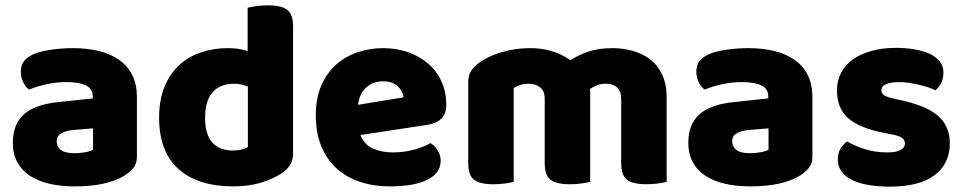

<svg xmlns="http://www.w3.org/2000/svg" viewBox="-20 -681 3602 718"><path d="M328 -121V-201L256 -195Q228 -193 210 -183Q192 -173 192 -153Q192 -133 207.5 -120.5Q223 -108 260 -108Q277 -108 297.5 -111.5Q318 -115 328 -121ZM492 -318V-94Q492 -68 477.5 -51.5Q463 -35 443 -23Q378 16 260 16Q207 16 164.5 6Q122 -4 91.5 -24Q61 -44 44.5 -75Q28 -106 28 -147Q28 -216 69 -253Q110 -290 196 -299L327 -313V-320Q327 -349 301.5 -361.5Q276 -374 228 -374Q191 -374 154.5 -366Q118 -358 89 -346Q76 -355 67 -373.5Q58 -392 58 -412Q58 -438 70.5 -453.5Q83 -469 109 -480Q138 -491 177.5 -496Q217 -501 252 -501Q306 -501 350.5 -490Q395 -479 426.5 -456.5Q458 -434 475 -399.5Q492 -365 492 -318Z M906 -490V-652Q917 -655 937.5 -658Q958 -661 982 -661Q1032 -661 1054 -644.5Q1076 -628 1076 -581V-107Q1076 -60 1032 -32Q1003 -13 957.5 1.5Q912 16 852 16Q721 16 648 -48.5Q575 -113 575 -241Q575 -307 595 -356Q615 -405 649.5 -437Q684 -469 731 -485Q778 -501 832 -501Q875 -501 906 -490ZM907 -357Q896 -362 883 -365Q870 -368 856 -368Q804 -368 775.5 -336.5Q747 -305 747 -241Q747 -178 774 -148Q801 -118 851 -118Q869 -118 884 -122Q899 -126 907 -131Z M1328 -176Q1342 -140 1375 -125.5Q1408 -111 1449 -111Q1491 -111 1529 -121.5Q1567 -132 1590 -146Q1606 -136 1617 -118Q1628 -100 1628 -80Q1628 -55 1614 -37Q1600 -19 1574.5 -7Q1549 5 1514 10.5Q1479 16 1437 16Q1378 16 1327.5 -0.5Q1277 -17 1240 -50Q1203 -83 1182 -133Q1161 -183 1161 -250Q1161 -316 1182.5 -363.5Q1204 -411 1239.5 -441.5Q1275 -472 1320 -486.5Q1365 -501 1412 -501Q1465 -501 1508.5 -485Q1552 -469 1583.5 -441Q1615 -413 1632 -374Q1649 -335 1649 -289Q1649 -255 1630 -237Q1611 -219 1577 -214ZM1319 -289 1489 -317Q1488 -327 1483 -337.5Q1478 -348 1469 -357Q1460 -366 1446 -371.5Q1432 -377 1413 -377Q1375 -377 1349.5 -354Q1324 -331 1319 -289Z M2473 -1Q2462 2 2441.5 5Q2421 8 2397 8Q2347 8 2325 -8.5Q2303 -25 2303 -72V-311Q2303 -341 2287 -354.5Q2271 -368 2245 -368Q2228 -368 2212.5 -362Q2197 -356 2186 -348Q2186 -344 2186.5 -340.5Q2187 -337 2187 -334V-1Q2176 2 2155.5 5Q2135 8 2111 8Q2061 8 2039 -8.5Q2017 -25 2017 -72V-311Q2017 -341 1999.5 -354.5Q1982 -368 1957 -368Q1938 -368 1924 -362.5Q1910 -357 1901 -352V-1Q1890 2 1869.5 5Q1849 8 1825 8Q1775 8 1753 -8.5Q1731 -25 1731 -72V-373Q1731 -400 1742.5 -417Q1754 -434 1774 -448Q1808 -472 1858 -486.5Q1908 -501 1964 -501Q2005 -501 2042.5 -490Q2080 -479 2113 -456Q2143 -475 2180.5 -488Q2218 -501 2271 -501Q2309 -501 2345.5 -491Q2382 -481 2410.5 -459.5Q2439 -438 2456 -402.5Q2473 -367 2473 -316Z M2854 -121V-201L2782 -195Q2754 -193 2736 -183Q2718 -173 2718 -153Q2718 -133 2733.5 -120.5Q2749 -108 2786 -108Q2803 -108 2823.5 -111.5Q2844 -115 2854 -121ZM3018 -318V-94Q3018 -68 3003.5 -51.5Q2989 -35 2969 -23Q2904 16 2786 16Q2733 16 2690.5 6Q2648 -4 2617.5 -24Q2587 -44 2570.5 -75Q2554 -106 2554 -147Q2554 -216 2595 -253Q2636 -290 2722 -299L2853 -313V-320Q2853 -349 2827.5 -361.5Q2802 -374 2754 -374Q2717 -374 2680.5 -366Q2644 -358 2615 -346Q2602 -355 2593 -373.5Q2584 -392 2584 -412Q2584 -438 2596.5 -453.5Q2609 -469 2635 -480Q2664 -491 2703.5 -496Q2743 -501 2778 -501Q2832 -501 2876.5 -490Q2921 -479 2952.5 -456.5Q2984 -434 3001 -399.5Q3018 -365 3018 -318Z M3307 17Q3265 17 3229 11Q3193 5 3167.5 -7.5Q3142 -20 3127.5 -39Q3113 -58 3113 -84Q3113 -108 3123 -124.5Q3133 -141 3147 -152Q3176 -136 3213.5 -123.5Q3251 -111 3300 -111Q3331 -111 3347.5 -120Q3364 -129 3364 -144Q3364 -158 3352 -166Q3340 -174 3312 -179L3282 -185Q3195 -202 3152.5 -238.5Q3110 -275 3110 -343Q3110 -380 3126 -410Q3142 -440 3171 -460Q3200 -480 3240.5 -491Q3281 -502 3330 -502Q3367 -502 3399.5 -496.5Q3432 -491 3456 -480Q3480 -469 3494 -451.5Q3508 -434 3508 -410Q3508 -387 3499.5 -370.5Q3491 -354 3478 -343Q3470 -348 3454 -353.5Q3438 -359 3419 -363.5Q3400 -368 3380.5 -371Q3361 -374 3345 -374Q3312 -374 3294 -366.5Q3276 -359 3276 -343Q3276 -332 3286 -325Q3296 -318 3324 -312L3355 -305Q3451 -283 3491.5 -244.5Q3532 -206 3532 -145Q3532 -69 3475 -26Q3418 17 3307 17Z"/></svg>

Font: Baloo 2 Latin ExtraBold
Style: Regular
Weight: 400
Designer: Sarang Kulkarni and Ek Type
Foundry: Ek Type
Version: Version 1.001